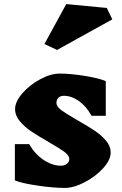

<svg xmlns="http://www.w3.org/2000/svg" viewBox="-20 -912 599 942"><path d="M219 -215Q167 -245 134 -267Q101 -289 77.5 -317Q54 -345 54 -377Q54 -413 89.5 -454Q125 -495 177 -523Q229 -551 273 -551Q326 -551 396.5 -539.5Q467 -528 499 -514V-344H429Q404 -390 367.5 -416Q331 -442 293 -442Q276 -442 266.5 -432.5Q257 -423 257 -408Q257 -389 281.5 -371Q306 -353 362 -321Q413 -292 445 -270.5Q477 -249 500 -222Q523 -195 523 -164Q523 -127 486 -86.5Q449 -46 395.5 -18Q342 10 298 10Q241 10 163.5 -1.5Q86 -13 53 -27V-205H123Q152 -155 194.5 -127Q237 -99 279 -99Q297 -99 308.5 -108.5Q320 -118 320 -132Q320 -149 296.5 -166.5Q273 -184 219 -215ZM531 -817 260 -667 198 -696 305 -892 504 -873Z"/></svg>

Font: Inknut Antiqua ExtraBold
Style: Regular
Weight: 800
Designer: Claus Eggers Sørensen
Foundry: Claus Eggers Sørensen
Version: Version 1.003; ttfautohint (v1.8.2) -l 8 -r 50 -G 200 -x 14 